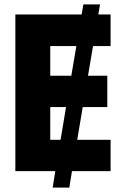

<svg xmlns="http://www.w3.org/2000/svg" viewBox="-20 -780 570 875"><path d="M50 0V-714H352L360 -760H436L428 -714H484V-570H404L381 -435H469V-292H357L332 -143H484V0H308L296 75H220L232 0ZM209 -435H305L328 -570H209ZM209 -143H256L281 -292H209Z"/></svg>

Font: Noto Sans Mono Condensed Black
Style: Regular
Weight: 900
Width: 3
Designer: Monotype Design Team
Foundry: Monotype Imaging Inc.
Version: Version 2.014